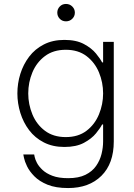

<svg xmlns="http://www.w3.org/2000/svg" viewBox="-20 -742 676 972"><path d="M314 -634Q295 -634 282.5 -647Q270 -660 270 -678Q270 -696 282.5 -709Q295 -722 314 -722Q333 -722 346 -709Q359 -696 359 -678Q359 -660 346 -647Q333 -634 314 -634ZM325 210Q262 210 220.5 193Q179 176 154 150.5Q129 125 117 100Q105 75 101.5 57.5Q98 40 98 40H153Q153 40 155.5 52.5Q158 65 167 82.5Q176 100 195 118Q214 136 245.5 148Q277 160 325 160Q378 160 412.5 143Q447 126 466.5 98Q486 70 494 37.5Q502 5 502 -26V-112H497Q488 -94 466 -67Q444 -40 405 -19Q366 2 306 2Q247 2 202 -21Q157 -44 127.5 -83Q98 -122 83 -170.5Q68 -219 68 -269Q68 -320 83 -368Q98 -416 127.5 -455Q157 -494 202 -517Q247 -540 306 -540Q366 -540 405 -519Q444 -498 466 -471Q488 -444 497 -426H502V-530H556V-26Q556 86 493.5 148Q431 210 325 210ZM313 -48Q376 -48 418 -80Q460 -112 481 -163Q502 -214 502 -269Q502 -325 481 -375.5Q460 -426 418 -458Q376 -490 313 -490Q250 -490 207.5 -458Q165 -426 144 -375.5Q123 -325 123 -269Q123 -214 144 -163Q165 -112 207.5 -80Q250 -48 313 -48Z"/></svg>

Font: Be Vietnam Pro ExtraLight
Style: Regular
Weight: 200
Designer: Lam Bao, Tony Le, Vietanh Nguyen
Foundry: Yellow Type Foundry
Version: Version 1.002; ttfautohint (v1.8.3)